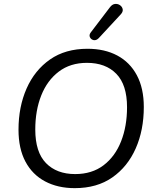

<svg xmlns="http://www.w3.org/2000/svg" viewBox="-20 -967 807 996"><path d="M368 9Q280 9 214 -26Q148 -61 112 -128.5Q76 -196 76 -294Q76 -413 118 -508Q160 -603 239.5 -658.5Q319 -714 434 -714Q523 -714 588.5 -679Q654 -644 690 -576.5Q726 -509 726 -412Q726 -292 684 -197Q642 -102 562.5 -46.5Q483 9 368 9ZM370 -64Q457 -64 517 -109.5Q577 -155 608 -233.5Q639 -312 639 -411Q639 -527 583.5 -584Q528 -641 431 -641Q345 -641 285 -595.5Q225 -550 194 -472Q163 -394 163 -295Q163 -178 218.5 -121Q274 -64 370 -64ZM492 -769Q479 -756 465.5 -759Q452 -762 446.5 -774Q441 -786 451 -799L550 -929Q562 -945 576.5 -946.5Q591 -948 602.5 -940Q614 -932 616.5 -919Q619 -906 606 -892Z"/></svg>

Font: Nunito
Style: Italic
Weight: 400
Italic angle: -9°
Designer: Vernon Adams
Foundry: Vernon Adams
Version: Version 3.601; ttfautohint (v1.8.2.53-6de2)